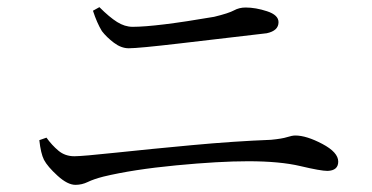

<svg xmlns="http://www.w3.org/2000/svg" viewBox="-20 -626 1040 537"><path d="M759 -564Q759 -540 726 -533Q598 -518 482.5 -504.5Q367 -491 340 -491Q319 -491 298.5 -506.5Q278 -522 265 -539Q251 -562 240 -596L258 -606Q286 -578 307.5 -564.5Q329 -551 351 -551Q416 -551 579 -579Q620 -589 634.5 -597Q649 -605 667 -605Q695 -605 727 -594.5Q759 -584 759 -564ZM103 -179Q94 -197 90 -234L110 -241Q125 -220 143.5 -204.5Q162 -189 188 -189Q210 -189 304 -199Q398 -209 516.5 -220Q635 -231 738 -235Q769 -238 783 -242.5Q797 -247 806 -247Q837 -247 881.5 -223.5Q926 -200 926 -174Q926 -149 896 -148Q877 -148 820 -161.5Q763 -175 674 -175Q593 -175 472.5 -163.5Q352 -152 269 -132Q242 -125 225.5 -117Q209 -109 191 -109Q169 -109 141 -134.5Q113 -160 103 -179Z"/></svg>

Font: Han-Nom Khai
Style: Regular
Weight: 400
Version: Version 1.200;June 22, 2023;FontCreator 14.0.0.2814 64-bit